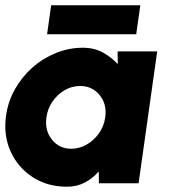

<svg xmlns="http://www.w3.org/2000/svg" viewBox="-27 -695 676 728"><path d="M419 -500H569L498.5 0H348L347.5 -45Q325 -19 294.8 -3Q264.5 13 227 13Q152.5 13 96.5 -23.5Q40.5 -60 13 -121.2Q-14.5 -182.5 -4 -257Q3.5 -310.5 29.8 -357Q56 -403.5 95.8 -438.8Q135.5 -474 184.8 -494Q234 -514 287 -514Q330 -514 362.5 -496.2Q395 -478.5 419.5 -452ZM243 -131Q274 -131 301.8 -147Q329.5 -163 348.5 -190Q367.5 -217 372 -250Q379 -299.5 351 -334.2Q323 -369 276.5 -369Q245.5 -369 218 -353Q190.5 -337 172 -310Q153.5 -283 149 -250Q142 -200.5 169.8 -165.8Q197.5 -131 243 -131ZM167 -675H505L489.5 -565H151.5Z"/></svg>

Font: Urbanist Black
Style: Italic
Weight: 900
Italic angle: -8°
Designer: Corey Hu
Foundry: Corey Hu
Version: Version 1.330; ttfautohint (v1.8.4.7-5d5b)